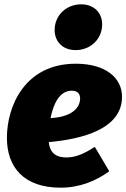

<svg xmlns="http://www.w3.org/2000/svg" viewBox="-20 -849 585 889"><path d="M330 -617C399 -617 453 -668 453 -736C453 -790 415 -829 356 -829C287 -829 233 -778 233 -710C233 -656 271 -617 330 -617ZM545 -401C545 -488 470 -554 331 -554C94 -554 12 -356 12 -211C12 -75 90 20 261 20C351 20 427 -13 486 -56L419 -169C369 -137 331 -120 287 -120C244 -120 211 -137 206 -191C362 -205 545 -252 545 -401ZM214 -302C227 -367 255 -429 312 -429C341 -429 351 -413 351 -392C351 -368 335 -309 214 -302Z"/></svg>

Font: Fira Sans Heavy
Style: Italic
Weight: 900
Italic angle: -8°
Designer: bBox Type GmbH & Carrois Corporate GbR & Edenspiekermann AG
Foundry: bBox Type GmbH & Carrois Corporate GbR & Edenspiekermann AG
Version: Version 4.301;PS 004.301;hotconv 1.0.88;makeotf.lib2.5.64775